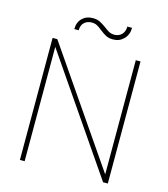

<svg xmlns="http://www.w3.org/2000/svg" viewBox="-125 -962 928 1059"><g transform="rotate(15 339.0 -432.0)"><path d="M412 -775Q388 -775 372 -783Q356 -791 336 -807Q319 -821 306 -828Q293 -835 275 -835Q250 -835 233 -819.5Q216 -804 216 -775H191Q191 -814 214.5 -837Q238 -860 275 -860Q298 -860 314 -852.5Q330 -845 352 -829Q370 -815 382.5 -808.5Q395 -802 412 -802Q437 -802 453.5 -818.5Q470 -835 470 -864H497Q497 -825 472.5 -800Q448 -775 412 -775ZM115 -653V0H88V-697H115L563 -45V-697H590V0H563Z"/></g></svg>

Font: FreesentationVF
Style: Regular
Weight: 400
Designer: glyphs from Roboto by Christian Robertson / Hangul glyphs from Noto Sans CJK(Source Han Sans) by Jang Soo-young and Kang
Foundry: PT&
Version: Version 2.001;Glyphs 3.3.1 (3343)